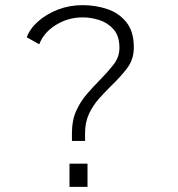

<svg xmlns="http://www.w3.org/2000/svg" viewBox="-20 -726 690 746"><path d="M259.5 -178.5V-210Q259.5 -258.5 276 -295Q292.5 -331.5 317.5 -360.5Q342.5 -389.5 368 -415Q398 -445.5 421 -474.8Q444 -504 444 -540.5Q444 -586 421.5 -611.8Q399 -637.5 366 -648Q333 -658.5 301.5 -658.5Q245 -658.5 197.5 -629.2Q150 -600 132.5 -554L84 -581Q96 -614.5 128.2 -643Q160.5 -671.5 205.2 -688.8Q250 -706 300.5 -706Q352 -706 397.5 -690.5Q443 -675 471.5 -639Q500 -603 500 -541.5Q500 -494.5 473.2 -460Q446.5 -425.5 412.5 -393Q387.5 -368.5 364 -342Q340.5 -315.5 325.5 -283Q310.5 -250.5 310.5 -208.5V-178.5ZM250 -90H320V0H250Z"/></svg>

Font: Trispace ExtraLight
Style: Regular
Weight: 200
Designer: Tyler Finck
Foundry: Etcetera Type Company
Version: Version 1.210; ttfautohint (v1.8.3)